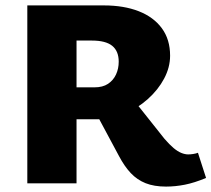

<svg xmlns="http://www.w3.org/2000/svg" viewBox="-20 -678 782 710"><path d="M81 0V-658H364Q438 -658 493 -636.5Q548 -615 578.5 -573.5Q609 -532 609 -472Q609 -429 587 -387.5Q565 -346 527 -312Q489 -278 441.5 -257.5Q394 -237 342 -237H154V-355H329Q360 -355 379.5 -368Q399 -381 409 -402.5Q419 -424 419 -450Q419 -489 395 -508.5Q371 -528 320 -528H263V0ZM594 12Q550 12 518.5 -0.5Q487 -13 463.5 -38Q440 -63 420 -101L324 -280L453 -335L588 -165Q607 -143 622 -130.5Q637 -118 650.5 -112.5Q664 -107 676 -107Q684 -107 694 -108.5Q704 -110 712 -113L742 -20Q699 -2 663.5 5Q628 12 594 12Z"/></svg>

Font: Ysabeau Infant Black
Style: Regular
Weight: 900
Designer: Christian Thalmann (Catharsis Fonts)
Version: Version 2.001;gftools[0.9.30]; featfreeze: ss01,ss02,lnum